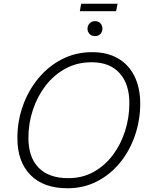

<svg xmlns="http://www.w3.org/2000/svg" viewBox="-20 -999 807 1027"><path d="M341 8Q213 8 143 -63Q73 -134 73 -260Q73 -351 102.5 -433.5Q132 -516 185.5 -580.5Q239 -645 312 -682.5Q385 -720 473 -720Q554 -720 611.5 -686.5Q669 -653 699.5 -591Q730 -529 730 -445Q730 -356 702 -274.5Q674 -193 622.5 -129.5Q571 -66 499.5 -29Q428 8 341 8ZM345 -46Q421 -46 481 -79.5Q541 -113 583.5 -169.5Q626 -226 649 -298Q672 -370 672 -447Q672 -550 619.5 -608Q567 -666 470 -666Q393 -666 331 -632.5Q269 -599 224.5 -541.5Q180 -484 156 -411.5Q132 -339 132 -261Q132 -158 186.5 -102Q241 -46 345 -46ZM407 -939 414 -979H609L601 -939ZM488 -806Q469 -806 458.5 -818Q448 -830 448 -846Q448 -862 459.5 -874Q471 -886 488 -886Q507 -886 517.5 -874Q528 -862 528 -846Q528 -830 517.5 -818Q507 -806 488 -806Z"/></svg>

Font: Livvic Light
Style: Italic
Weight: 300
Italic angle: -10°
Designer: Jacques Le Bailly, Baron von Fonthausen
Version: Version 1.001; ttfautohint (v1.8.2)